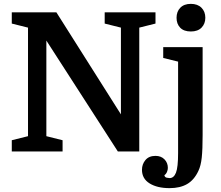

<svg xmlns="http://www.w3.org/2000/svg" viewBox="-20 -784 1144 994"><path d="M125 -79V-641L41 -662V-720H272L606 -192V-641L522 -662V-720H785V-662L701 -641V0H590L220 -574V-79L304 -58V0H41V-58ZM1029 -540V-85Q1029 -11 1024.5 31.5Q1020 74 1007 101Q985 148 948.5 169Q912 190 858 190Q794 190 754.5 165.5Q715 141 715 95Q715 66 733 44.5Q751 23 785 23Q814 23 831.5 41Q849 59 849 85Q849 95 844.5 106Q840 117 831 123Q833 134 843.5 136Q854 138 858 138Q880 138 891 110Q902 82 902 9V-465L825 -484V-540ZM894 -692Q894 -724 913.5 -744Q933 -764 968 -764Q1003 -764 1023 -744Q1043 -724 1043 -692Q1043 -661 1023.5 -641Q1004 -621 968 -621Q932 -621 913 -640.5Q894 -660 894 -692Z"/></svg>

Font: Domine
Style: Bold
Weight: 700
Designer: Pablo Impallari, Rodrigo Fuenzalida, Brenda Gallo
Foundry: Pablo Impallari, Rodrigo Fuenzalida, Brenda Gallo
Version: Version 2.000